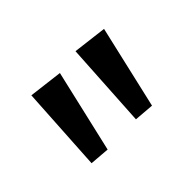

<svg xmlns="http://www.w3.org/2000/svg" viewBox="-59 -885 566 566"><g transform="rotate(-45 224.0 -601.5)"><path d="M91 -738 197 -725 137 -466 75 -471ZM275 -738 381 -725 321 -465 259 -470Z"/></g></svg>

Font: BioRhyme ExtraBold
Style: Regular
Weight: 400
Version: Version 1.600;gftools[0.9.33]